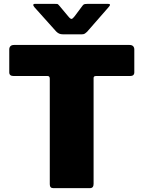

<svg xmlns="http://www.w3.org/2000/svg" viewBox="-20 -975 744 995"><path d="M28 -719Q28 -729 34 -735.5Q40 -742 53 -742H651Q664 -742 670 -735.5Q676 -729 676 -719V-600Q676 -581 654 -581H477Q465 -581 465 -571V-22Q465 0 446 0H256Q238 0 238 -20V-567Q238 -581 227 -581H51Q28 -581 28 -600ZM408 -946Q413 -953 419.5 -954Q426 -955 435 -955H540Q559 -955 542 -937L431 -810Q426 -805 420 -801Q414 -797 403 -797H308Q294 -797 286 -801Q278 -805 271 -812L159 -937Q152 -945 152.5 -950Q153 -955 162 -955H261Q271 -955 276 -954.5Q281 -954 287 -946L333 -891Q345 -876 351 -877Q357 -878 367 -891Z"/></svg>

Font: Libre Franklin Black
Style: Regular
Weight: 900
Designer: Pablo Impallari, Rodrigo Fuenzalida, Nhung Nguyen
Foundry: Impallari Type
Version: Version 3.000